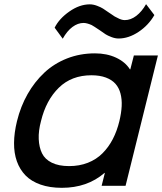

<svg xmlns="http://www.w3.org/2000/svg" viewBox="-20 -898 785 928"><path d="M557.1 -313Q566.4 -352.1 568.1 -384.8Q569.8 -417.5 562.5 -445.6Q555.2 -473.6 538.1 -492.9Q521 -512.2 491.7 -523.2Q462.4 -534.2 421.9 -534.2Q325.7 -534.2 264.2 -473.9Q202.6 -413.6 178.2 -313Q165.5 -265.6 167.2 -225.8Q168.9 -186 183.1 -157Q197.3 -127.9 230.5 -111.6Q263.7 -95.2 314 -95.2Q363.8 -95.2 404.8 -111.3Q445.8 -127.4 475.3 -157Q504.9 -186.5 525.1 -225.6Q545.4 -264.6 557.1 -313ZM743.2 -629.9 586.9 0H471.2L486.8 -62H484.9Q401.9 9.8 278.8 9.8Q220.2 9.8 175.8 -5.9Q131.3 -21.5 103.5 -50Q75.7 -78.6 61.5 -118.4Q47.4 -158.2 47.9 -207Q48.3 -255.9 62 -312Q79.6 -383.8 113.3 -443.1Q147 -502.4 194.1 -546.6Q241.2 -590.8 304 -615.5Q366.7 -640.1 439 -640.1Q496.1 -640.1 540.8 -619.4Q585.4 -598.6 607.9 -563H609.9L627 -629.9ZM686 -877.9 726.1 -825.2Q697.8 -775.9 649.7 -743.9Q601.6 -711.9 553.2 -711.9Q536.6 -711.9 518.3 -719Q500 -726.1 490.5 -732.2Q481 -738.3 461.9 -752Q430.7 -772.9 422.9 -776.9Q399.9 -787.1 383.8 -787.1Q356.4 -787.1 330.3 -767.8Q304.2 -748.5 283.2 -710.9L244.1 -764.2Q266.1 -808.1 315.4 -842.5Q364.7 -877 414.1 -877Q430.7 -877 449 -870.1Q467.3 -863.3 478 -856.4Q488.8 -849.6 506.8 -836.9Q511.7 -834 519.5 -828.4Q527.3 -822.8 533.9 -818.6Q540.5 -814.5 546.9 -812Q566.9 -800.8 583 -800.8Q611.8 -800.8 638.7 -821.3Q665.5 -841.8 686 -877.9Z"/></svg>

Font: Sinkin Sans 500 Medium Italic
Style: Regular
Weight: 500
Italic angle: -112°
Designer: Keith Bates
Foundry: K-Type
Version: Sinkin Sans (version 1.0)  by Keith Bates   •   © 2014   www